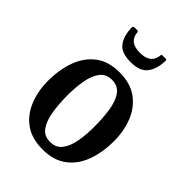

<svg xmlns="http://www.w3.org/2000/svg" viewBox="-219 -843 956 956"><g transform="rotate(45 259.0 -365.0)"><path d="M36.5 -249.5Q36.5 -329.5 60 -393.2Q83.5 -457 132.5 -494.2Q181.5 -531.5 259 -531.5Q336 -531.5 385.2 -495.2Q434.5 -459 458 -399.5Q481.5 -340 481.5 -270Q481.5 -190 458 -126.2Q434.5 -62.5 385.2 -25.5Q336 11.5 259 11.5Q181.5 11.5 132.5 -24.5Q83.5 -60.5 60 -120Q36.5 -179.5 36.5 -249.5ZM156 -270Q156 -207.5 164.2 -155.5Q172.5 -103.5 194.5 -72.5Q216.5 -41.5 259 -41.5Q301 -41.5 323.2 -71.8Q345.5 -102 353.5 -149.8Q361.5 -197.5 361.5 -250Q361.5 -312.5 353.5 -364.5Q345.5 -416.5 323.2 -447.5Q301 -478.5 259 -478.5Q216.5 -478.5 194.5 -448.2Q172.5 -418 164.2 -370.2Q156 -322.5 156 -270ZM261 -606Q195 -606 169.8 -640.2Q144.5 -674.5 143.5 -732.5Q143.5 -742 155 -742H171.5Q180 -742 180.5 -734Q186 -671.5 261 -671.5Q333 -671.5 342 -727.5Q343.5 -734.5 343.5 -738.2Q343.5 -742 352.5 -742H370Q378 -742 379.2 -739.8Q380.5 -737.5 380 -730Q378 -673.5 352 -639.8Q326 -606 261 -606Z"/></g></svg>

Font: Besley* Narrow Medium
Style: Regular
Weight: 500
Width: 4
Designer: Owen Earl
Foundry: indestructible type*
Version: Version 3.000; ttfautohint (v1.8.3)